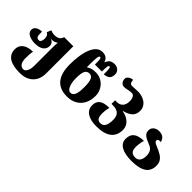

<svg xmlns="http://www.w3.org/2000/svg" viewBox="-12 -1583 2614 2614"><g transform="rotate(45 1295.5 -276.0)"><path d="M63 54Q63 -15 115.5 -55Q168 -95 263 -95Q252 -57 252 38Q252 103 275 135.5Q298 168 338 168Q369 168 389.5 128.5Q410 89 410 26V-317Q410 -398 416 -417H410Q371 -391 326 -391Q322 -391 308 -393Q369 -369 369 -313Q369 -255 325 -223.5Q281 -192 202 -192Q131 -192 82.5 -217.5Q34 -243 34 -293Q34 -328 68 -351.5Q102 -375 155 -376Q155 -330 157.5 -307.5Q160 -285 171.5 -273Q183 -261 208 -261Q227 -261 238.5 -281Q250 -301 250 -335Q250 -366 239.5 -385.5Q229 -405 207 -417L233 -478Q276 -461 302 -461Q353 -461 381 -477Q409 -493 423 -536H598V-15Q598 102 529 169.5Q460 237 336 237Q63 237 63 54Z M738 -328Q738 -420 751.5 -505Q765 -590 793 -652Q846 -763 935 -763Q982 -763 1010 -743Q1038 -723 1051 -679Q1071 -727 1097.5 -745Q1124 -763 1171 -763Q1214 -763 1243 -735.5Q1272 -708 1272 -668Q1272 -615 1246 -589.5Q1220 -564 1161 -559V-606Q1161 -648 1156.5 -670Q1152 -692 1137 -692Q1125 -692 1120.5 -664Q1116 -636 1116 -568H982Q982 -619 980.5 -644Q979 -669 973.5 -680.5Q968 -692 957 -692Q940 -692 935 -646Q930 -600 930 -508V-466H934Q967 -487 997 -494.5Q1027 -502 1070 -502Q1132 -502 1182.5 -470.5Q1233 -439 1262 -386Q1291 -333 1291 -273Q1291 -186 1258 -122.5Q1225 -59 1163.5 -24.5Q1102 10 1019 10Q738 10 738 -328ZM1098 -247Q1098 -345 1079 -387.5Q1060 -430 1017 -430Q970 -430 950 -390Q930 -350 930 -256Q930 -169 954 -114.5Q978 -60 1015 -60Q1059 -60 1078.5 -104Q1098 -148 1098 -247Z M1347 -151Q1347 -223 1394 -256.5Q1441 -290 1539 -290Q1534 -278 1528 -240Q1522 -202 1522 -167Q1522 -107 1540 -81Q1558 -55 1600 -55Q1691 -55 1691 -213Q1691 -282 1655.5 -315.5Q1620 -349 1546 -349H1520V-418H1552Q1609 -418 1640 -452.5Q1671 -487 1671 -550Q1671 -597 1654.5 -623.5Q1638 -650 1612 -650Q1582 -650 1545 -642Q1506 -632 1478 -632Q1446 -632 1425.5 -656.5Q1405 -681 1405 -720Q1405 -744 1431.5 -765Q1458 -786 1496 -789Q1500 -757 1506.5 -742.5Q1513 -728 1523.5 -723.5Q1534 -719 1553 -719Q1565 -719 1593 -721Q1620 -724 1649 -724Q1713 -724 1761.5 -703Q1810 -682 1837 -644.5Q1864 -607 1864 -557Q1864 -490 1823.5 -451Q1783 -412 1698 -390V-387Q1785 -371 1833.5 -324Q1882 -277 1882 -209Q1882 -99 1808 -42.5Q1734 14 1591 14Q1472 14 1409.5 -29.5Q1347 -73 1347 -151Z M1992 -149Q1992 -228 2039.5 -265.5Q2087 -303 2190 -305Q2181 -286 2174.5 -243Q2168 -200 2168 -168Q2168 -112 2191 -86Q2214 -60 2265 -60Q2309 -60 2333.5 -92.5Q2358 -125 2358 -184Q2358 -238 2336.5 -271Q2315 -304 2271 -319Q2198 -347 2164 -374.5Q2130 -402 2130 -450Q2130 -492 2161.5 -519Q2193 -546 2242 -546Q2342 -546 2363 -456Q2357 -457 2346 -457Q2303 -457 2303 -427Q2303 -415 2316.5 -402.5Q2330 -390 2356 -380Q2425 -352 2465.5 -327.5Q2506 -303 2527.5 -269Q2549 -235 2549 -186Q2549 -87 2478 -39Q2407 9 2262 9Q2130 9 2061 -32Q1992 -73 1992 -149Z"/></g></svg>

Font: Noto Serif Georgian Black
Style: Regular
Weight: 900
Designer: Monotype Design team
Foundry: Monotype Imaging Inc.
Version: Version 1.000